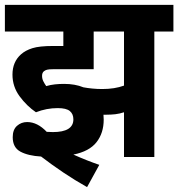

<svg xmlns="http://www.w3.org/2000/svg" viewBox="-20 -642 729 785"><path d="M216 -200Q170 -200 127 -183Q89 -209 60 -248.5Q31 -288 31 -337Q31 -389 66 -420Q84 -436 112.5 -445Q141 -454 197 -454H239V-513H0V-622H689V-513H611V0H487V-183Q469 -177 451.5 -175Q434 -173 414 -173Q408 -173 403 -173Q404 -163 404 -153Q404 -98 374.5 -60.5Q345 -23 280 -10Q336 15 386 32L336 123Q286 95 238.5 63Q191 31 148 -2Q95 -5 63.5 -22Q32 -39 32 -81Q32 -112 49.5 -127.5Q67 -143 91 -143Q133 -143 171 -103Q184 -102 196 -102Q280 -102 280 -154Q280 -176 265.5 -188Q251 -200 216 -200ZM398 -278Q449 -278 487 -292V-513H363V-359H197Q180 -359 172.5 -357Q165 -355 160 -351Q152 -345 152 -332Q152 -320 157 -310Q162 -300 169 -290Q186 -295 204 -297Q222 -299 242 -299Q287 -299 321 -285Q337 -282 357 -280Q377 -278 398 -278Z"/></svg>

Font: Noto Sans Condensed
Style: Bold Italic
Weight: 700
Width: 3
Italic angle: -12°
Designer: Monotype Design Team
Foundry: Monotype Imaging Inc.
Version: Version 2.013; ttfautohint (v1.8.4.7-5d5b)